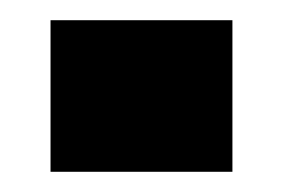

<svg xmlns="http://www.w3.org/2000/svg" viewBox="-20 -170 280 190"><path d="M30 -150H210V0H30Z"/></svg>

Font: Russo One
Style: Regular
Weight: 400
Designer: Jovanny lemonad
Foundry: Jovanny Lemonad
Version: Version 1.001